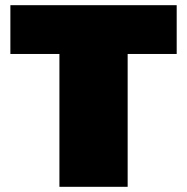

<svg xmlns="http://www.w3.org/2000/svg" viewBox="-20 -720 722 740"><path d="M661 -700V-512H472V0H209V-512H20V-700Z"/></svg>

Font: Fivo Sans Modern ExtBlk
Style: Regular
Weight: 950
Designer: Alexander Slobzheninov
Foundry: Alexander Slobzheninov
Version: 1.0